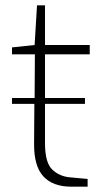

<svg xmlns="http://www.w3.org/2000/svg" viewBox="-20 -701 395 721"><path d="M149 -497V-333H299V-311H149V-163Q149 -90 176.5 -64Q204 -38 244 -35L309 -29V0H248Q178 0 142.5 -39Q107 -78 108 -163L109 -311H25V-333H110L111 -497H25V-523L110 -532L119 -681H149V-532H317V-497Z"/></svg>

Font: Exo ExtraLight
Style: Regular
Weight: 275
Designer: Natanael Gama
Foundry: Natanael Gama
Version: Version 1.500; ttfautohint (v1.6)